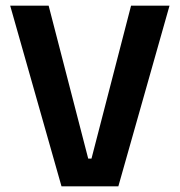

<svg xmlns="http://www.w3.org/2000/svg" viewBox="-20 -659 636 679"><path d="M197.5 0 16 -639H152L292 -98H303.5L443.5 -639H579.5L398.5 0Z"/></svg>

Font: Anek Odia Medium SemiBold
Style: Regular
Weight: 600
Version: Version 1.003